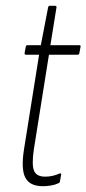

<svg xmlns="http://www.w3.org/2000/svg" viewBox="-20 -637 298 663"><path d="M128 6Q83 6 67.5 -23.5Q52 -53 63 -122L115 -448H70Q64 -448 65 -454L69 -476Q70 -481 75 -481H121L146 -611Q147 -617 152 -617H170Q176 -617 175 -611L154 -481H253Q260 -481 258 -475L254 -453Q253 -448 248 -448H149L97 -122Q89 -68 97.5 -47.5Q106 -27 136 -27Q150 -27 162.5 -30Q175 -33 186 -38Q189 -39 190.5 -37.5Q192 -36 191 -33L187 -11Q187 -6 181 -4Q171 1 156.5 3.5Q142 6 128 6Z"/></svg>

Font: Sofia Sans Extra Condensed ExtraLight
Style: Italic
Weight: 250
Italic angle: -9°
Version: Version 4.100